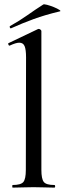

<svg xmlns="http://www.w3.org/2000/svg" viewBox="-20 -857 301 877"><path d="M38 0Q36 0 36 -6Q36 -12 38 -12Q75 -12 86.5 -25.5Q98 -39 98 -81L99 -595Q99 -630 92.5 -646Q86 -662 68 -662Q53 -662 25 -649Q21 -647 18.5 -653Q16 -659 19 -660L153 -724Q155 -725 157 -725Q160 -725 164.5 -722Q169 -719 169 -715V-81Q169 -40 180 -26Q191 -12 228 -12Q232 -12 232 -6Q232 0 228 0Q210 0 185.5 -1Q161 -2 133 -2Q106 -2 81.5 -1Q57 0 38 0ZM31 -728Q27 -726 25 -731.5Q23 -737 26 -738Q69 -762 105 -787.5Q141 -813 177 -836Q180 -839 195 -835Q210 -831 226 -824.5Q242 -818 251 -812Q260 -806 253 -805Q186 -789 134 -770Q82 -751 31 -728Z"/></svg>

Font: Cormorant Garamond Light Medium
Style: Regular
Weight: 500
Version: Version 4.001